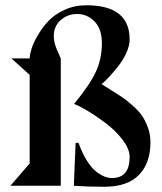

<svg xmlns="http://www.w3.org/2000/svg" viewBox="-20 -715 624 739"><path d="M23.9 -490.2H94.2Q94.2 -503.9 101.3 -526.9Q108.4 -549.8 125.5 -579.3Q142.6 -608.9 166.5 -634.3Q190.4 -659.7 228.8 -677.2Q267.1 -694.8 312 -694.8Q479 -694.8 479 -563Q479 -539.6 466.6 -512Q454.1 -484.4 435.1 -460.2Q416 -436 400.1 -419.2Q384.3 -402.3 371.1 -391.1Q379.4 -385.7 406.2 -369.1Q433.1 -352.5 448.7 -342Q464.4 -331.5 488 -311Q511.7 -290.5 525.1 -271.7Q538.6 -252.9 548.8 -225.3Q559.1 -197.8 559.1 -168Q559.1 -86.9 514.6 -41.5Q470.2 3.9 380.9 3.9Q317.4 3.9 264.2 0L271 -165H282.2Q296.9 -124 315.4 -95.2Q334 -66.4 351.8 -53.2Q369.6 -40 383.8 -34.9Q397.9 -29.8 411.1 -29.8Q479 -29.8 479 -110.8Q479 -141.6 451.7 -177.2Q424.3 -212.9 387 -241Q349.6 -269 316.4 -288.8Q283.2 -308.6 265.1 -314.9Q324.7 -387.2 348.4 -437.5Q372.1 -487.8 372.1 -548.8Q372.1 -603.5 344 -632.3Q315.9 -661.1 276.9 -661.1Q240.2 -661.1 213.6 -637.7Q187 -614.3 187 -575.2Q187 -550.8 200.2 -521L213.9 -490.2V0H20L94.2 -85.9V-426.8Z"/></svg>

Font: Bluu Next
Style: Bold
Weight: 700
Designer: Jean-Baptiste Morizot, Igor Stepanchenko (Cyrillic)
Foundry: Igor Stepanchenko
Version: Version 1.005